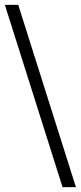

<svg xmlns="http://www.w3.org/2000/svg" viewBox="-28 -749 332 789"><path d="M47 -729 284 20H229L-8 -729Z"/></svg>

Font: Ekushey Lalsalu
Style: Regular
Weight: 400
Designer: Al Mamun Sumon
Foundry: Al Mamun Sumon
Version: Version 1.0